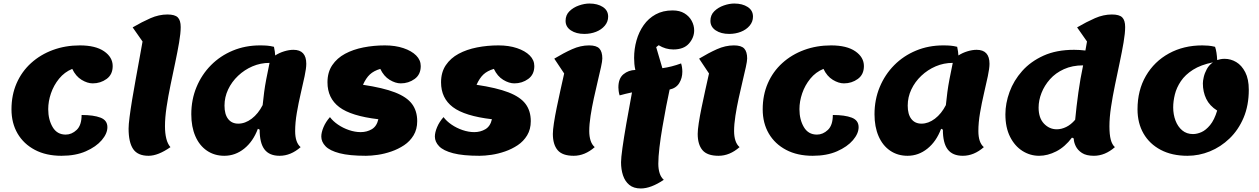

<svg xmlns="http://www.w3.org/2000/svg" viewBox="-20 -857 7130 1087"><path d="M328 25Q241 25 177.5 -8.5Q114 -42 79.5 -101Q45 -160 45 -238Q45 -319 74 -385.5Q103 -452 156 -500Q209 -548 279.5 -574Q350 -600 432 -600Q521 -600 569.5 -566.5Q618 -533 618 -483Q618 -435 583.5 -410Q549 -385 505 -385Q475 -385 442 -405Q409 -425 389 -467Q345 -449 314.5 -411.5Q284 -374 268.5 -328.5Q253 -283 253 -239Q253 -180 278 -137.5Q303 -95 352 -95Q386 -95 414 -121.5Q442 -148 442 -206Q510 -206 549 -191Q588 -176 588 -137Q588 -101 556 -63.5Q524 -26 466 -0.5Q408 25 328 25Z M821 25Q760 25 734 -13Q708 -51 708 -129Q708 -151 713.5 -194Q719 -237 728 -292Q737 -347 748 -406.5Q759 -466 769 -522Q779 -578 787 -622L731 -702Q784 -733 832 -754Q880 -775 928 -775Q970 -775 986.5 -758.5Q1003 -742 1003 -704Q1003 -669 994 -616.5Q985 -564 972 -502.5Q959 -441 945.5 -376Q932 -311 923 -251Q914 -191 914 -142Q914 -103 921.5 -72.5Q929 -42 945 -24Q875 25 821 25Z M1250 25Q1194 25 1151.5 -4Q1109 -33 1086 -86Q1063 -139 1063 -210Q1063 -293 1092.5 -364Q1122 -435 1174.5 -488Q1227 -541 1298 -570.5Q1369 -600 1452 -600Q1476 -600 1493.5 -598.5Q1511 -597 1531 -592Q1537 -564 1538 -543Q1561 -558 1589 -566.5Q1617 -575 1641 -575Q1714 -575 1714 -496Q1714 -470 1704.5 -425.5Q1695 -381 1682.5 -327.5Q1670 -274 1660.5 -218.5Q1651 -163 1651 -115Q1651 -50 1682 -24Q1626 25 1563 25Q1505 25 1477.5 -11Q1450 -47 1450 -123L1440 -128Q1413 -56 1362.5 -15.5Q1312 25 1250 25ZM1329 -157Q1368 -157 1405 -185Q1442 -213 1467 -262Q1471 -301 1475.5 -335.5Q1480 -370 1487.5 -409Q1495 -448 1506 -501Q1455 -501 1409.5 -481.5Q1364 -462 1328 -428Q1292 -394 1271.5 -350.5Q1251 -307 1251 -259Q1251 -210 1271.5 -183.5Q1292 -157 1329 -157Z M2052 25Q1958 25 1902.5 10.5Q1847 -4 1823 -29Q1799 -54 1799 -84Q1799 -107 1811.5 -137Q1824 -167 1848 -194Q1865 -171 1893.5 -151.5Q1922 -132 1956 -120.5Q1990 -109 2022 -109Q2057 -109 2085 -125.5Q2113 -142 2122 -182Q1968 -200 1901 -250.5Q1834 -301 1834 -391Q1834 -448 1861 -488Q1888 -528 1933.5 -552.5Q1979 -577 2037.5 -588.5Q2096 -600 2159 -600Q2218 -600 2264 -584.5Q2310 -569 2336 -543Q2362 -517 2362 -483Q2362 -435 2327.5 -410Q2293 -385 2249 -385Q2219 -385 2186 -405Q2153 -425 2133 -467Q2096 -456 2074 -435.5Q2052 -415 2035 -377Q2149 -360 2216 -334Q2283 -308 2312.5 -268.5Q2342 -229 2342 -171Q2342 -125 2321.5 -91Q2301 -57 2268 -35Q2235 -13 2196 0.5Q2157 14 2119 19.5Q2081 25 2052 25Z M2695 25Q2601 25 2545.5 10.5Q2490 -4 2466 -29Q2442 -54 2442 -84Q2442 -107 2454.5 -137Q2467 -167 2491 -194Q2508 -171 2536.5 -151.5Q2565 -132 2599 -120.5Q2633 -109 2665 -109Q2700 -109 2728 -125.5Q2756 -142 2765 -182Q2611 -200 2544 -250.5Q2477 -301 2477 -391Q2477 -448 2504 -488Q2531 -528 2576.5 -552.5Q2622 -577 2680.5 -588.5Q2739 -600 2802 -600Q2861 -600 2907 -584.5Q2953 -569 2979 -543Q3005 -517 3005 -483Q3005 -435 2970.5 -410Q2936 -385 2892 -385Q2862 -385 2829 -405Q2796 -425 2776 -467Q2739 -456 2717 -435.5Q2695 -415 2678 -377Q2792 -360 2859 -334Q2926 -308 2955.5 -268.5Q2985 -229 2985 -171Q2985 -125 2964.5 -91Q2944 -57 2911 -35Q2878 -13 2839 0.5Q2800 14 2762 19.5Q2724 25 2695 25Z M3288 -665Q3242 -665 3212 -685Q3182 -705 3182 -739Q3182 -772 3204 -793.5Q3226 -815 3257.5 -826Q3289 -837 3317 -837Q3363 -837 3393 -817.5Q3423 -798 3423 -763Q3423 -734 3404 -711.5Q3385 -689 3354.5 -677Q3324 -665 3288 -665ZM3228 25Q3164 25 3137 -7Q3110 -39 3110 -99Q3110 -121 3116 -160.5Q3122 -200 3132 -248.5Q3142 -297 3153 -347Q3164 -397 3174 -441L3118 -525Q3171 -557 3219 -578.5Q3267 -600 3315 -600Q3357 -600 3373.5 -582Q3390 -564 3390 -526Q3390 -511 3382.5 -477Q3375 -443 3364 -397Q3353 -351 3342 -300.5Q3331 -250 3323.5 -201.5Q3316 -153 3316 -115Q3316 -85 3323.5 -61.5Q3331 -38 3347 -24Q3291 25 3228 25Z M3608 210Q3567 210 3542.5 189.5Q3518 169 3507 135.5Q3496 102 3496 62Q3496 37 3504 -20Q3512 -77 3526 -157.5Q3540 -238 3558 -334Q3540 -330 3522.5 -326Q3505 -322 3488 -317Q3484 -329 3482.5 -342Q3481 -355 3481 -362Q3481 -413 3509.5 -436.5Q3538 -460 3577 -461Q3573 -478 3571.5 -495Q3570 -512 3570 -529Q3570 -580 3583.5 -628Q3597 -676 3624 -714.5Q3651 -753 3692 -775.5Q3733 -798 3788 -798Q3828 -798 3855 -781.5Q3882 -765 3896 -739Q3910 -713 3910 -685Q3910 -644 3880.5 -610.5Q3851 -577 3792 -577Q3748 -577 3709 -601L3695 -590L3730 -471Q3782 -478 3836 -498Q3843 -476 3843 -451Q3843 -415 3825.5 -386.5Q3808 -358 3771 -350Q3762 -310 3751.5 -254.5Q3741 -199 3730.5 -138.5Q3720 -78 3713.5 -23Q3707 32 3707 70Q3707 100 3714.5 123.5Q3722 147 3738 161Q3665 210 3608 210ZM4108 -665Q4062 -665 4032 -685Q4002 -705 4002 -739Q4002 -772 4024 -793.5Q4046 -815 4077.5 -826Q4109 -837 4137 -837Q4183 -837 4213 -817.5Q4243 -798 4243 -763Q4243 -734 4224 -711.5Q4205 -689 4174.5 -677Q4144 -665 4108 -665ZM4048 25Q3984 25 3957 -7Q3930 -39 3930 -99Q3930 -121 3936 -160.5Q3942 -200 3952 -248.5Q3962 -297 3973 -347Q3984 -397 3994 -441L3938 -525Q3991 -557 4039 -578.5Q4087 -600 4135 -600Q4177 -600 4193.5 -582Q4210 -564 4210 -526Q4210 -511 4202.5 -477Q4195 -443 4184 -397Q4173 -351 4162 -300.5Q4151 -250 4143.5 -201.5Q4136 -153 4136 -115Q4136 -85 4143.5 -61.5Q4151 -38 4167 -24Q4111 25 4048 25Z M4581 25Q4494 25 4430.5 -8.5Q4367 -42 4332.5 -101Q4298 -160 4298 -238Q4298 -319 4327 -385.5Q4356 -452 4409 -500Q4462 -548 4532.5 -574Q4603 -600 4685 -600Q4774 -600 4822.5 -566.5Q4871 -533 4871 -483Q4871 -435 4836.5 -410Q4802 -385 4758 -385Q4728 -385 4695 -405Q4662 -425 4642 -467Q4598 -449 4567.5 -411.5Q4537 -374 4521.5 -328.5Q4506 -283 4506 -239Q4506 -180 4531 -137.5Q4556 -95 4605 -95Q4639 -95 4667 -121.5Q4695 -148 4695 -206Q4763 -206 4802 -191Q4841 -176 4841 -137Q4841 -101 4809 -63.5Q4777 -26 4719 -0.5Q4661 25 4581 25Z M5118 25Q5062 25 5019.5 -4Q4977 -33 4954 -86Q4931 -139 4931 -210Q4931 -293 4960.5 -364Q4990 -435 5042.5 -488Q5095 -541 5166 -570.5Q5237 -600 5320 -600Q5344 -600 5361.5 -598.5Q5379 -597 5399 -592Q5405 -564 5406 -543Q5429 -558 5457 -566.5Q5485 -575 5509 -575Q5582 -575 5582 -496Q5582 -470 5572.5 -425.5Q5563 -381 5550.5 -327.5Q5538 -274 5528.5 -218.5Q5519 -163 5519 -115Q5519 -50 5550 -24Q5494 25 5431 25Q5373 25 5345.5 -11Q5318 -47 5318 -123L5308 -128Q5281 -56 5230.5 -15.5Q5180 25 5118 25ZM5197 -157Q5236 -157 5273 -185Q5310 -213 5335 -262Q5339 -301 5343.5 -335.5Q5348 -370 5355.5 -409Q5363 -448 5374 -501Q5323 -501 5277.5 -481.5Q5232 -462 5196 -428Q5160 -394 5139.5 -350.5Q5119 -307 5119 -259Q5119 -210 5139.5 -183.5Q5160 -157 5197 -157Z M5863 25Q5812 25 5768.5 -2.5Q5725 -30 5698.5 -82.5Q5672 -135 5672 -210Q5672 -272 5695.5 -336.5Q5719 -401 5767 -455Q5815 -509 5888 -542Q5961 -575 6061 -575Q6077 -575 6092.5 -574Q6108 -573 6125 -571Q6126 -578 6129.5 -596.5Q6133 -615 6134 -622L6078 -702Q6131 -733 6179 -754Q6227 -775 6275 -775Q6317 -775 6333.5 -758.5Q6350 -742 6350 -704Q6350 -669 6341 -616.5Q6332 -564 6319 -502.5Q6306 -441 6292.5 -376Q6279 -311 6270 -251Q6261 -191 6261 -142Q6261 -95 6268.5 -66.5Q6276 -38 6292 -24Q6236 25 6173 25Q6130 25 6105.5 9Q6081 -7 6070 -30Q6059 -53 6059 -73L6049 -78Q6009 -25 5960 0Q5911 25 5863 25ZM5963 -125Q5989 -125 6016 -138Q6043 -151 6067 -179Q6074 -253 6085 -332.5Q6096 -412 6112 -487Q6051 -487 6003.5 -465.5Q5956 -444 5924.5 -408.5Q5893 -373 5876.5 -331Q5860 -289 5860 -248Q5860 -189 5890.5 -157Q5921 -125 5963 -125Z M6703 25Q6615 25 6551.5 -8.5Q6488 -42 6454 -101Q6420 -160 6420 -238Q6420 -346 6467.5 -427.5Q6515 -509 6598 -554.5Q6681 -600 6787 -600Q6804 -600 6821.5 -598.5Q6839 -597 6859 -592Q6864 -578 6867 -558.5Q6870 -539 6871 -517Q6880 -520 6890.5 -522Q6901 -524 6913 -524Q6948 -524 6979 -505.5Q7010 -487 7030 -448Q7050 -409 7050 -349Q7050 -260 7020.5 -190.5Q6991 -121 6941 -73Q6891 -25 6829.5 0Q6768 25 6703 25ZM6734 -98Q6757 -98 6782 -109Q6807 -120 6831 -149Q6855 -178 6871 -231Q6828 -258 6809 -297.5Q6790 -337 6790 -385Q6790 -399 6795 -421Q6800 -443 6812.5 -466Q6825 -489 6847 -504Q6778 -490 6734 -462Q6690 -434 6665.5 -397.5Q6641 -361 6631.5 -322.5Q6622 -284 6622 -249Q6622 -209 6635 -174.5Q6648 -140 6673 -119Q6698 -98 6734 -98Z"/></svg>

Font: Lemon
Style: Regular
Weight: 400
Designer: Eduardo Rodriguez Tunni
Foundry: Eduardo Rodriguez Tunni
Version: Version 1.003; ttfautohint (v1.8.4.7-5d5b);gftools[0.9.24]